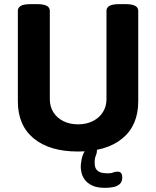

<svg xmlns="http://www.w3.org/2000/svg" viewBox="-20 -722 752 925"><path d="M586 -702Q646 -702 646 -670V-234Q646 -118 569.5 -55Q493 8 356 8Q219 8 142.5 -55Q66 -118 66 -234V-670Q66 -702 126 -702H160Q220 -702 220 -670V-244Q220 -209 237 -181.5Q254 -154 285 -138.5Q316 -123 356 -123Q396 -123 427 -138.5Q458 -154 475.5 -181.5Q493 -209 493 -244V-670Q493 -702 553 -702ZM426 -14Q447 -14 447 5Q447 16 441.5 28Q436 40 436 62Q436 86 446.5 97Q457 108 472 110.5Q487 113 498 113Q517 113 525 109Q533 105 547 105Q569 105 569 133Q569 154 556.5 165Q544 176 525 179.5Q506 183 487 183Q447 183 423.5 171.5Q400 160 388 143Q376 126 372.5 109Q369 92 369 81Q369 70 373 47Q377 24 389 5Q401 -14 426 -14Z"/></svg>

Font: Asap VF Beta
Style: Regular
Weight: 400
Designer: Pablo Cosgaya
Foundry: Pablo Cosgaya
Version: Version 1.007